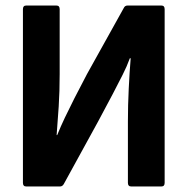

<svg xmlns="http://www.w3.org/2000/svg" viewBox="-20 -675 679 695"><path d="M75 0Q63 0 63 -13V-642Q63 -655 75 -655H184Q196 -655 196 -642V-407Q196 -344 192.5 -289.5Q189 -235 185 -186H187Q200 -218 215 -249.5Q230 -281 249.5 -319.5Q269 -358 295 -407L428 -646Q432 -655 442 -655H564Q576 -655 576 -642V-13Q576 0 564 0H455Q443 0 443 -13V-235Q443 -294 446 -354.5Q449 -415 453 -464H450Q439 -434 424 -404.5Q409 -375 388 -334.5Q367 -294 335 -235L211 -9Q206 0 197 0Z"/></svg>

Font: Sofia Sans Semi Condensed ExtraBold
Style: Regular
Weight: 800
Designer: Botio Nikoltchev, Ani Petrova
Foundry: lettersoup
Version: Version 4.100